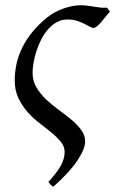

<svg xmlns="http://www.w3.org/2000/svg" viewBox="-20 -477 439 731"><path d="M398.9 -433.6Q390.6 -424.3 382.1 -413.3Q373.5 -402.3 365.2 -392.8Q356.9 -383.3 349.4 -377Q341.8 -370.6 335.9 -370.6Q330.1 -370.6 321.3 -375.7Q312.5 -380.9 300.5 -386.7Q288.6 -392.6 272.9 -397.7Q257.3 -402.8 236.8 -402.8Q214.4 -402.8 196 -392.6Q177.7 -382.3 162.8 -365.2Q147.9 -348.1 137 -326.7Q126 -305.2 118.7 -282.5Q111.3 -259.8 107.7 -238.3Q104 -216.8 104 -200.2Q104 -168.9 118.9 -144Q133.8 -119.1 156 -98.1Q178.2 -77.1 204.1 -58.3Q230 -39.6 252.2 -21Q274.4 -2.4 289.3 17.8Q304.2 38.1 304.2 62Q304.2 89.4 274.9 133.8Q245.6 178.2 183.1 233.9Q176.3 230 172.1 225.6Q168 221.2 164.1 215.8Q180.7 197.8 192.6 182.1Q204.6 166.5 211.9 152.8Q219.2 139.2 222.7 126.5Q226.1 113.8 226.1 101.1Q226.1 81.1 211.9 63.5Q197.8 45.9 176.8 28.6Q155.8 11.2 131.1 -7.6Q106.4 -26.4 85.4 -50Q64.5 -73.7 50.3 -103Q36.1 -132.3 36.1 -170.9Q36.1 -201.7 42.7 -232.9Q49.3 -264.2 64.2 -294.7Q79.1 -325.2 102.8 -354.5Q126.5 -383.8 160.2 -411.1Q173.8 -421.9 189.7 -430.4Q205.6 -439 222.2 -444.8Q238.8 -450.7 255.4 -453.9Q272 -457 287.1 -457Q300.3 -457 312.7 -455.3Q325.2 -453.6 337.4 -451.7Q349.6 -449.7 361.8 -448.2Q374 -446.8 387.2 -447.8Q391.6 -443.4 393.3 -439.2Q395 -435.1 398.9 -433.6Z"/></svg>

Font: Gentium Plus
Style: Italic
Weight: 400
Italic angle: -8°
Designer: J. Victor Gaultney, Annie Olsen, Iska Routamaa
Foundry: SIL International
Version: Version 1.510